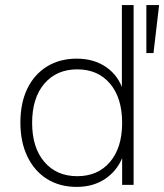

<svg xmlns="http://www.w3.org/2000/svg" viewBox="-20 -725 644 753"><path d="M281 8Q214 8 164.5 -23Q115 -54 87.5 -111Q60 -168 60 -244Q60 -321 87 -377Q114 -433 164 -464Q214 -495 281 -495Q349 -495 397.5 -461Q446 -427 464 -367H458V-705H504V0H459V-121H465Q446 -62 397.5 -27Q349 8 281 8ZM283 -34Q364 -34 411.5 -90Q459 -146 459 -243Q459 -341 411.5 -397Q364 -453 283 -453Q202 -453 154 -397Q106 -341 106 -243Q106 -146 154 -90Q202 -34 283 -34ZM554 -517V-705H604L582 -517Z"/></svg>

Font: Nunito Sans 10pt ExtraLight
Style: Regular
Weight: 250
Designer: Vernon Adams
Foundry: Vernon Adams
Version: Version 3.101;gftools[0.9.27]